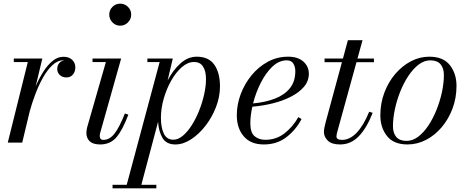

<svg xmlns="http://www.w3.org/2000/svg" viewBox="-20 -780 2554 1050"><path d="M132 -440.5H55.5V-460H211.5L175 -307.5Q194 -352 217.5 -388.8Q241 -425.5 268.5 -447.5Q296 -469.5 327 -469.5Q357.5 -469.5 374.8 -452.8Q392 -436 392 -411.5Q392 -388.5 379 -372.5Q366 -356.5 343 -356.5Q321.5 -356.5 307.2 -369.5Q293 -382.5 293 -403.5Q293 -421 303.2 -434Q313.5 -447 332 -450.5Q330 -450.5 328 -450.5Q295.5 -450.5 267 -424Q238.5 -397.5 214.8 -355Q191 -312.5 172.8 -263.8Q154.5 -215 142.5 -171L101.5 0H22.5Z M577.5 -700Q577.5 -725 595 -742.5Q612.5 -760 637 -760Q662 -760 679.8 -742.5Q697.5 -725 697.5 -700Q697.5 -675.5 679.8 -657.5Q662 -639.5 637 -639.5Q612.5 -639.5 595 -657.5Q577.5 -675.5 577.5 -700ZM682 -153Q649.5 -67 616 -28.5Q582.5 10 528 10Q489 10 470.8 -7.2Q452.5 -24.5 452.5 -53Q452.5 -68.5 457 -85L559 -440.5H486V-460H642.5L527.5 -52Q525.5 -45 525.5 -36Q525.5 -27.5 529.8 -21.2Q534 -15 545.5 -15Q579 -15 605.8 -48.8Q632.5 -82.5 663 -159.5Z M595.5 230.5H673L853 -440.5H786V-460H925L896.5 -339.5Q925 -395 966 -432.5Q1007 -470 1056 -470Q1121 -470 1152 -426.2Q1183 -382.5 1183 -307.5Q1183 -250 1161 -193.8Q1139 -137.5 1103.2 -91.5Q1067.5 -45.5 1024.5 -17.8Q981.5 10 939.5 10Q889 10 868.2 -26.2Q847.5 -62.5 844.5 -114L753 230.5H835V250H595.5ZM860 -136Q860 -81.5 876.2 -48.8Q892.5 -16 928 -16Q954 -16 979.8 -37.5Q1005.5 -59 1028.2 -94.5Q1051 -130 1068.5 -173.8Q1086 -217.5 1096.2 -262.8Q1106.5 -308 1106.5 -347.5Q1106.5 -391.5 1090.2 -416.2Q1074 -441 1041.5 -441Q1006.5 -441 974 -412.5Q941.5 -384 915.8 -338.2Q890 -292.5 875 -239.2Q860 -186 860 -136Z M1349 -105Q1349 -55 1372.2 -35.2Q1395.5 -15.5 1430.5 -15.5Q1490 -15.5 1535.2 -50.2Q1580.5 -85 1611.5 -139.5L1629 -129Q1600 -72 1547.8 -31Q1495.5 10 1423 10Q1351 10 1313 -34.5Q1275 -79 1275 -150Q1275 -207.5 1296 -264.2Q1317 -321 1355 -367.5Q1393 -414 1444.2 -442Q1495.5 -470 1555.5 -470Q1609.5 -470 1639.2 -443.2Q1669 -416.5 1669 -377Q1669 -336.5 1642 -305Q1615 -273.5 1570.2 -250.8Q1525.5 -228 1470.5 -214.5Q1415.5 -201 1360 -196.5Q1349 -147 1349 -105ZM1548.5 -450Q1505.5 -450 1469.2 -415.2Q1433 -380.5 1405.8 -326.5Q1378.5 -272.5 1364 -214.5Q1431.5 -220.5 1483.8 -240.8Q1536 -261 1565.5 -297.8Q1595 -334.5 1595 -391Q1595 -414.5 1584.2 -432.2Q1573.5 -450 1548.5 -450Z M2018 -163Q1986 -80.5 1942.5 -35.2Q1899 10 1840 10Q1793.5 10 1772.5 -11Q1751.5 -32 1751.5 -58Q1751.5 -77 1760.5 -110L1850 -440H1755V-460H1855.5L1882.5 -560H1962.5L1935 -460H2025V-440H1929.5L1824.5 -59Q1823 -53.5 1821.5 -47Q1820 -40.5 1820 -33.5Q1820 -15 1851 -15Q1893 -15 1930.8 -54.5Q1968.5 -94 1999 -169Z M2208.5 10Q2133 10 2096.5 -36Q2060 -82 2060 -149.5Q2060 -215 2081.8 -273Q2103.5 -331 2141.2 -375.2Q2179 -419.5 2227 -444.8Q2275 -470 2328 -470Q2404 -470 2440.2 -423.8Q2476.5 -377.5 2476.5 -310Q2476.5 -244.5 2454.8 -186.5Q2433 -128.5 2395.5 -84.2Q2358 -40 2309.8 -15Q2261.5 10 2208.5 10ZM2203.5 -9.5Q2236.5 -9.5 2266.8 -32.2Q2297 -55 2322.5 -93.2Q2348 -131.5 2367 -178.8Q2386 -226 2396.8 -275.8Q2407.5 -325.5 2407.5 -370Q2407.5 -407 2389.2 -428.5Q2371 -450 2333 -450Q2300 -450 2270 -427.2Q2240 -404.5 2214.2 -366.2Q2188.5 -328 2169.5 -280.8Q2150.5 -233.5 2139.8 -183.8Q2129 -134 2129 -89.5Q2129 -52.5 2147.2 -31Q2165.5 -9.5 2203.5 -9.5Z"/></svg>

Font: Bodoni* 11pt
Style: Italic
Weight: 400
Italic angle: -13°
Version: Version 2.3